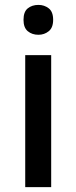

<svg xmlns="http://www.w3.org/2000/svg" viewBox="-20 -764 312 784"><path d="M137 -744Q161 -744 179 -730Q197 -716 197 -683Q197 -651 179 -636.5Q161 -622 137 -622Q111 -622 93.5 -636.5Q76 -651 76 -683Q76 -716 93.5 -730Q111 -744 137 -744ZM189 -539V0H83V-539Z"/></svg>

Font: Noto Sans Arabic Med
Style: Regular
Weight: 500
Designer: Monotype Design Team, Nadine Chahine, Nizar Qandah and Khaled Hosny
Foundry: Monotype Imaging Inc.
Version: Version 2.012; ttfautohint (v1.8.4.7-5d5b)